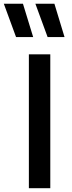

<svg xmlns="http://www.w3.org/2000/svg" viewBox="-60 -984 374 1004"><path d="M91 0V-700H203V0ZM277.5 -790H189L125 -964.5H224.5ZM113.5 -790H24L-40 -964.5H60Z"/></svg>

Font: Geologica Roman
Style: Regular
Weight: 400
Designer: Sindre Bremnes, Frode Helland
Foundry: Monokrom Skriftforlag AS
Version: Version 1.010;gftools[0.9.28]